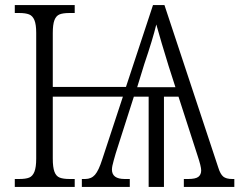

<svg xmlns="http://www.w3.org/2000/svg" viewBox="-20 -733 940 753"><path d="M899 -31V0H701V-31H718Q747 -31 758 -39.5Q769 -48 769 -65Q769 -80 755 -122L680 -354H623V0H563V-354H505L434 -132Q433 -128 426 -104Q419 -80 419 -68Q419 -31 469 -31H489V0H301V-31H314Q338 -31 352.5 -47.5Q367 -64 381 -108L462 -354H187V-111Q187 -77 193.5 -59.5Q200 -42 214 -36.5Q228 -31 253 -31H273V0H38V-31H55Q81 -31 94.5 -36.5Q108 -42 115 -59.5Q122 -77 122 -111V-604Q122 -637 115 -654Q108 -671 94 -676.5Q80 -682 55 -682H38V-713H273V-682H253Q227 -682 213.5 -676.5Q200 -671 193.5 -654Q187 -637 187 -603V-392H474L580 -713H625L836 -76Q844 -50 855.5 -40.5Q867 -31 891 -31ZM668 -391 641 -475Q611 -572 593 -637Q579 -579 546 -482L518 -391Z"/></svg>

Font: Noto Serif NarrowLight
Style: Regular
Weight: 300
Width: 4
Designer: Monotype Design Team
Foundry: Monotype Imaging Inc.
Version: Version 1.001